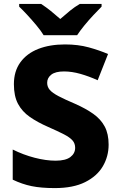

<svg xmlns="http://www.w3.org/2000/svg" viewBox="-20 -951 611 981"><path d="M535 -212Q535 -152 505.5 -101.5Q476 -51 415 -20.5Q354 10 260 10Q190 10 141.5 0Q93 -10 45 -33V-187Q99 -160 157 -145Q215 -130 264 -130Q315 -130 339.5 -148.5Q364 -167 364 -196Q364 -218 350.5 -233.5Q337 -249 307 -264.5Q277 -280 227 -302Q172 -326 132.5 -353.5Q93 -381 72 -420.5Q51 -460 51 -521Q51 -587 84 -632.5Q117 -678 175.5 -701Q234 -724 312 -724Q379 -724 433.5 -709Q488 -694 532 -675L479 -541Q435 -561 391 -573.5Q347 -586 307 -586Q263 -586 242 -569.5Q221 -553 221 -528Q221 -507 234.5 -491.5Q248 -476 279.5 -459.5Q311 -443 365 -420Q419 -396 457 -369Q495 -342 515 -304.5Q535 -267 535 -212ZM203 -771Q189 -794 166.5 -821Q144 -848 120.5 -873.5Q97 -899 78 -917V-931H190Q216 -914 239 -895.5Q262 -877 288 -854Q314 -877 338 -896.5Q362 -916 388 -931H499V-917Q482 -900 458 -874.5Q434 -849 411.5 -821.5Q389 -794 374 -771Z"/></svg>

Font: Noto Sans Canadian Aboriginal ExtraBold
Style: Regular
Weight: 800
Designer: Monotype Design Team, Typotheque's Kevin King
Foundry: Monotype Imaging Inc.
Version: Version 2.004; ttfautohint (v1.8.4.7-5d5b)